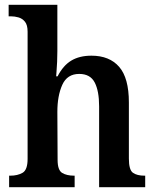

<svg xmlns="http://www.w3.org/2000/svg" viewBox="-20 -780 650 800"><path d="M18 0V-48H23Q53 -48 74 -60Q95 -72 95 -118V-648Q95 -676 84 -689.5Q73 -703 57 -707.5Q41 -712 26 -712H16V-760H219V-567Q219 -546 218 -522.5Q217 -499 215.5 -482Q214 -465 214 -462H220Q243 -507 277 -527.5Q311 -548 361 -548Q436 -548 476.5 -501.5Q517 -455 517 -353V-119Q517 -72 534 -60Q551 -48 582 -48H585V0H393V-337Q393 -401 374.5 -436.5Q356 -472 310 -472Q260 -472 239.5 -426.5Q219 -381 219 -314L220 -114Q220 -71 239 -59.5Q258 -48 289 -48H291V0Z"/></svg>

Font: Noto Serif Tamil SemiCondensed SemiBold
Style: Italic
Weight: 600
Width: 4
Italic angle: -12°
Designer: Indian Type Foundry, Tom Grace, and the Monotype Design Team
Foundry: Monotype Imaging Inc.
Version: Version 2.003; ttfautohint (v1.8.4.7-5d5b)